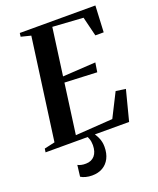

<svg xmlns="http://www.w3.org/2000/svg" viewBox="-189 -845 968 1179"><g transform="rotate(-20 294.5 -256.0)"><path d="M-15.5 0 -12 -23.5 57 -39 147.5 -703.5 83.5 -719.5 86.5 -743H580.5L572 -570.5H517.5L486.5 -697L287 -710L245 -401.5L460.5 -414.5L451 -353.5L240 -363L195.5 -35.5L439.5 -52L517.5 -206.5L581.5 -197.5L530.5 0ZM276 -15 296.5 -13Q312 4.5 324.2 31.5Q336.5 58.5 336.5 91Q336.5 134.5 320.5 166Q304.5 197.5 275.2 214.5Q246 231.5 205.5 231.5Q184.5 231.5 164.8 226.5Q145 221.5 132.5 213L141.5 139Q150 144 163.8 147.2Q177.5 150.5 195 150Q231 149.5 251.8 125.5Q272.5 101.5 273 57.5Q273 33 266.2 15.2Q259.5 -2.5 253 -13Z"/></g></svg>

Font: Merriweather 120pt SemiBold
Style: Italic
Weight: 600
Italic angle: -7.8°
Version: Version 2.101